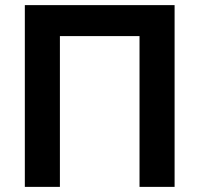

<svg xmlns="http://www.w3.org/2000/svg" viewBox="-20 -730 780 750"><path d="M77 -710H662V0H525V-589H214V0H77Z"/></svg>

Font: PTCRaleway
Style: Bold
Weight: 700
Designer: Matt McInerney, Pablo Impallari, Rodrigo Fuenzalida
Foundry: Matt McInerney, Pablo Impallari, Rodrigo Fuenzalida
Version: Version 3.000g; ttfautohint (v1.5) -l 8 -r 28 -G 28 -x 14 -D